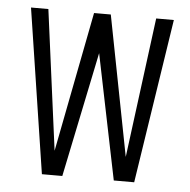

<svg xmlns="http://www.w3.org/2000/svg" viewBox="-44 -584 623 628"><g transform="rotate(5 267.5 -270.0)"><path d="M116 0 33 -540H90L154 -55L146 -56L240 -540H295L389 -56L381 -55L444 -540H502L419 0H352L263 -435H273L183 0Z"/></g></svg>

Font: Mohave Light
Style: Regular
Weight: 300
Designer: Gumpita Rahayu
Foundry: Tokotype
Version: Version 2.003